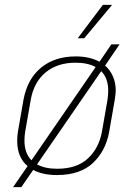

<svg xmlns="http://www.w3.org/2000/svg" viewBox="-20 -713 548 793"><path d="M458 -339Q458 -327 454 -301L431 -169Q417 -90 364 -40Q311 10 215 10Q157 10 117 -11L68 60H34L94 -27Q51 -63 51 -131Q51 -150 54 -169L77 -301Q93 -387 149.5 -433.5Q206 -480 293 -480Q350 -480 391 -458L440 -530H474L414 -442Q435 -424 446.5 -397.5Q458 -371 458 -339ZM81 -133Q81 -80 110 -51L375 -436Q343 -454 292 -454Q217 -454 168.5 -414Q120 -374 107 -301L84 -169Q81 -151 81 -133ZM427 -338Q427 -390 398 -419L133 -34Q166 -16 216 -16Q298 -16 343.5 -59Q389 -102 401 -169L424 -301Q427 -321 427 -338ZM405 -693H443L328 -555H301Z"/></svg>

Font: KoHo ExtraLight
Style: Italic
Weight: 275
Italic angle: -10°
Version: Version 1.000; ttfautohint (v1.6)